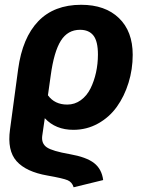

<svg xmlns="http://www.w3.org/2000/svg" viewBox="-20 -566 613 806"><path d="M168 -69.8 157.2 4.9Q153.3 36.6 176.5 52.5Q199.7 68.4 272.9 81.1Q342.3 93.3 374.8 118.4Q407.2 143.6 413.1 189.9L289.1 220.2Q282.7 198.7 264.2 190.7Q245.6 182.6 179.2 170.9Q89.4 155.3 49.6 110.6Q9.8 65.9 22 -22L56.2 -275.9Q74.2 -407.7 140.6 -476.8Q207 -545.9 320.8 -545.9Q421.4 -545.9 479.2 -490.2Q537.1 -434.6 537.1 -335.9Q537.1 -274.9 519.5 -218.3Q502 -161.6 470.5 -117.7Q439 -73.7 391.6 -47.4Q344.2 -21 288.1 -21Q213.4 -21 168 -69.8ZM315.9 -440.9Q264.2 -440.9 235.4 -395Q206.5 -349.1 192.9 -249L181.2 -166Q209.5 -127 262.2 -127Q293.9 -127 319.3 -145.5Q344.7 -164.1 359.9 -194.6Q375 -225.1 383.1 -261.7Q391.1 -298.3 391.1 -336.9Q391.1 -392.6 372.3 -416.7Q353.5 -440.9 315.9 -440.9Z"/></svg>

Font: FiraGO SemiBold
Style: Italic
Weight: 600
Italic angle: -8°
Designer: bBox Type GmbH
Foundry: bBox Type GmbH
Version: Version 1.001;PS 001.001;hotconv 1.0.88;makeotf.lib2.5.64775